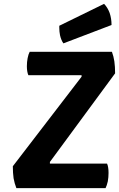

<svg xmlns="http://www.w3.org/2000/svg" viewBox="-20 -981 620 1001"><path d="M580.1 -598.6Q580.1 -633.8 576.2 -661.1Q572.3 -687.5 563.5 -710.9Q419.9 -710.9 134.8 -710.9Q127.9 -698.2 124 -677.7Q120.1 -658.2 120.1 -635.7Q120.1 -621.1 122.1 -609.4Q124 -597.7 127.9 -588.9Q220.7 -588.9 405.3 -588.9Q405.3 -586.9 405.3 -581.1Q315.4 -463.9 46.9 -114.3Q46.9 -79.1 50.8 -51.8Q55.7 -24.4 65.4 0Q219.7 0 530.3 0Q537.1 -13.7 542 -35.2Q545.9 -56.6 545.9 -79.1Q545.9 -95.7 543.9 -107.4Q542 -120.1 538.1 -127.9Q438.5 -127.9 240.2 -127.9Q240.2 -129.9 240.2 -136.7Q325.2 -252.9 580.1 -598.6ZM289.1 -846.7Q289.1 -841.8 289.1 -835.9Q289.1 -816.4 293 -796.9Q298.8 -771.5 310.5 -754.9Q394.5 -787.1 561.5 -850.6Q561.5 -883.8 551.8 -913.1Q541 -942.4 522.5 -960.9Q444.3 -922.9 289.1 -846.7Z"/></svg>

Font: cl
Style: Bold Italic
Weight: 400
Designer: Mitja Miklavcic
Version: Version 7.504; 2011; Build 1022